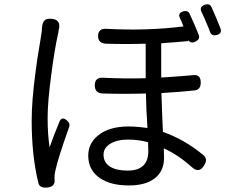

<svg xmlns="http://www.w3.org/2000/svg" viewBox="-20 -822 1047 879"><path d="M156 17Q125 -109 125 -269Q125 -363 143 -494Q149 -547 164 -632Q168 -660 170 -671Q171 -675 171.5 -682.5Q172 -690 172 -694Q174 -718 183.5 -728Q193 -738 216 -736Q263 -732 248 -681Q248 -679 247.5 -674.5Q247 -670 246 -668Q229 -592 215 -482Q198 -357 198 -281Q198 -209 207 -147Q224 -198 252 -264Q262 -291 286 -271Q303 -257 296 -239Q245 -96 234 -43Q228 -19 230 0Q230 1 230 2Q232 33 197 36.5Q162 40 156 17ZM570 27Q486 27 437 -7Q384 -43 384 -110Q384 -165 429 -202Q479 -243 569 -243Q606 -243 655 -236Q649 -330 648 -394Q549 -391 449 -394Q414 -396 414 -431Q414 -469 452 -466Q557 -461 647 -464V-543V-622Q560 -619 465 -622Q429 -624 429 -657Q429 -693 469 -690Q652 -680 820 -701Q817 -709 810 -726Q806 -735 804 -739Q792 -762 819 -770Q840 -776 848 -759Q870 -712 890 -662Q898 -640 869 -629Q861 -626 853.5 -628.5Q846 -631 844 -638L843 -640V-634Q803 -630 718 -624V-467Q784 -471 865 -478Q899 -482 899 -444Q899 -411 871 -408Q805 -401 719 -396Q720 -358 723 -282Q725 -239 726 -218Q824 -184 911 -112Q923 -101 923 -90Q924 -80 914 -64Q891 -26 857 -58Q797 -112 730 -143Q731 -127 731 -99Q731 -39 689 -6Q647 27 570 27ZM564 -41Q659 -41 659 -130Q659 -155 658 -171Q612 -183 567 -183Q516 -183 485 -164Q454 -145 454 -114Q454 -78 484 -59Q513 -41 564 -41ZM941 -677Q939 -681 936 -691Q914 -745 902 -769Q892 -791 917 -800Q939 -808 948 -790Q951 -783 958 -767Q966 -749 970 -740Q974 -730 982 -710Q987 -699 989 -693Q998 -669 973 -662Q949 -655 941 -677Z"/></svg>

Font: GenSenRounded TW R
Style: Regular
Weight: 400
Version: Version 1.501;PS 1;hotconv 16.6.51;makeotf.lib2.5.65220